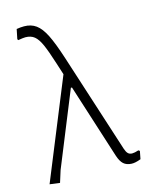

<svg xmlns="http://www.w3.org/2000/svg" viewBox="-108 -771 652 843"><g transform="rotate(-15 217.5 -349.5)"><path d="M434 -42 427 -6Q401 4 384 3Q362 2 348.5 -10Q335 -22 326 -50L218 -388H213L76 -51L59 3L13 -3L197 -454L180 -507Q161 -567 147.5 -597.5Q134 -628 118 -641Q102 -654 77 -654Q68 -654 44 -650L41 -655L50 -699Q68 -702 84 -702Q116 -702 138.5 -685.5Q161 -669 180 -631Q199 -593 222 -522L368 -69Q373 -54 380 -47Q387 -40 399 -40Q410 -40 428 -46Z"/></g></svg>

Font: Luna Sans Light
Style: Regular
Weight: 300
Designer: Juan Pablo del Peral
Foundry: Huerta Tipografica
Version: Version 2.001; ttfautohint (v1.5)